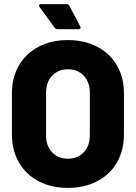

<svg xmlns="http://www.w3.org/2000/svg" viewBox="-20 -903 661 934"><path d="M310 11Q229 11 167.5 -21.5Q106 -54 72 -113Q38 -172 38 -250V-450Q38 -526 72 -584.5Q106 -643 167.5 -675.5Q229 -708 310 -708Q391 -708 453 -675.5Q515 -643 549 -584.5Q583 -526 583 -450V-250Q583 -172 549 -113Q515 -54 453 -21.5Q391 11 310 11ZM310 -131Q358 -131 387.5 -162Q417 -193 417 -245V-452Q417 -503 387.5 -534.5Q358 -566 310 -566Q263 -566 233.5 -534.5Q204 -503 204 -452V-245Q204 -193 233.5 -162Q263 -131 310 -131ZM370 -775Q372 -771 372 -769Q372 -761 362 -761H260Q251 -761 246 -768L173 -868Q170 -873 170 -876Q170 -883 180 -883H303Q313 -883 318 -874Z"/></svg>

Font: LinhAnh ExtBd
Style: Regular
Weight: 800
Designer: Jeremy Tribby
Foundry: Tribby Type
Version: Version 1.408